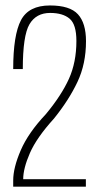

<svg xmlns="http://www.w3.org/2000/svg" viewBox="-20 -700 376 720"><path d="M29.5 0V-23.5Q29.5 -71 57.8 -136.5Q86 -202 152 -272Q210.5 -342.5 238.5 -404.5Q266.5 -466.5 266.5 -546.5Q266.5 -608.5 241 -630Q215.5 -651.5 168 -651.5Q115.5 -651.5 90.5 -609Q65.5 -566.5 65.5 -441H29.5Q29.5 -568.5 58.5 -624Q87.5 -679.5 167.5 -679.5Q242 -679.5 272.2 -646.5Q302.5 -613.5 302.5 -545.5Q302.5 -460.5 270.5 -392.8Q238.5 -325 182.5 -255.5Q117.5 -184 92.2 -126.2Q67 -68.5 67 -28H302V0Z"/></svg>

Font: Anybody ExtraLight
Style: Regular
Weight: 200
Designer: Tyler Finck
Foundry: Etcetera Type Company
Version: Version 1.010; ttfautohint (v1.8.3) -l 8 -r 50 -G 200 -x 14 